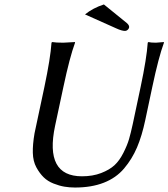

<svg xmlns="http://www.w3.org/2000/svg" viewBox="-20 -838 761 868"><path d="M449.7 -817.9 553.2 -733.9Q565.9 -723.1 563.5 -712.9Q562 -707 556.6 -702.6Q551.3 -698.2 545.4 -698.2Q530.3 -698.2 504.9 -710L364.3 -772.9Q400.9 -802.2 449.7 -817.9ZM615.7 -444.8Q643.1 -574.2 647.9 -645L650.9 -647.9Q661.1 -645 685.1 -645L720.7 -647.9L721.2 -645Q696.8 -578.6 668.5 -444.8L636.7 -294.9Q621.6 -223.6 599.4 -171.4Q577.1 -119.1 541 -76.4Q504.9 -33.7 449.2 -12Q393.6 9.8 318.8 9.8Q294.4 9.8 271.2 5.9Q248 2 221.9 -8.3Q195.8 -18.6 177.5 -36.4Q159.2 -54.2 144.3 -81.5Q129.4 -108.9 128.4 -147Q127.4 -185.1 136.2 -235.8L180.7 -444.8Q208 -574.2 212.9 -645L215.8 -647.9Q232.4 -645 266.1 -645L318.8 -647.9L319.3 -645Q294.9 -578.6 266.6 -444.8L229 -269Q180.7 -41 350.6 -41Q399.4 -41 437.3 -55.7Q475.1 -70.3 497.6 -91.1Q520 -111.8 537.6 -146.5Q555.2 -181.2 563.2 -208.7Q571.3 -236.3 580.1 -276.9Z"/></svg>

Font: Linux Biolinum O
Style: Italic
Weight: 400
Italic angle: -12°
Designer: Philipp H. Poll
Foundry: Philipp H. Poll
Version: Version 1.1.3